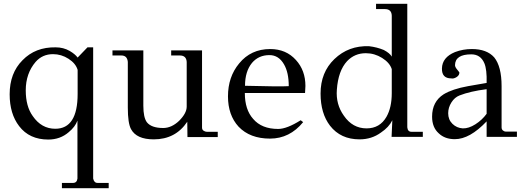

<svg xmlns="http://www.w3.org/2000/svg" viewBox="-20 -723 2770 1014"><path d="M554 243V271H307V243H366Q386 243 389 220V-86Q377 -53 343 -25Q298 14 235 14Q135 14 81 -57Q31 -122 31 -225Q31 -337 99 -405Q167 -475 274 -473Q315 -473 348 -454Q377 -437 390 -419L442 -473H472V220Q477 243 495 243ZM390 -227V-354Q380 -388 342 -412.5Q304 -437 260 -437Q204 -437 168 -396Q116 -335 116 -246Q116 -161 153 -110Q199 -43 272 -43Q390 -43 390 -227Z M1130 -27V1H970L969 -80Q907 13 792 13Q701 13 672 -41Q655 -72 655 -155V-396Q652 -430 621 -430H574V-457H737V-165Q737 -102 756 -77Q780 -47 842 -47Q886 -47 926 -85Q966 -125 966 -160V-396Q964 -430 930 -430H884V-457H1047V-49Q1047 -38 1055.5 -32.5Q1064 -27 1072 -27Z M1591 -232H1273Q1273 -144 1317 -95Q1362 -42 1449 -42Q1495 -42 1568 -88L1581 -78Q1510 9 1406 9Q1300 9 1240 -54Q1184 -115 1184 -214Q1184 -317 1243 -388Q1305 -464 1407 -464Q1491 -464 1543 -406Q1593 -351 1593 -269Q1593 -258 1591 -232ZM1505 -268Q1505 -340 1480 -383Q1452 -432 1403 -432Q1346 -432 1311 -391Q1274 -346 1274 -270Q1461 -265 1505 -268Z M2213 -27V0H2048L2052 -88Q2034 -51 1992 -23Q1943 13 1879 13Q1779 13 1723 -59Q1673 -124 1673 -229Q1673 -341 1746 -411Q1821 -483 1929 -479Q1971 -474 2007 -459Q2039 -442 2049 -424V-640Q2048 -675 2013 -675H1966V-703H2131V-51Q2133 -27 2153 -27ZM2049 -231V-358Q2038 -392 1998 -417Q1958 -442 1912 -442Q1853 -442 1813 -400Q1766 -349 1759 -249Q1753 -172 1796 -112Q1842 -45 1916 -45Q1986 -45 2021 -106Q2049 -155 2049 -231Z M2710 -28V0H2550V-82Q2461 12 2382 12Q2329 12 2297 -19Q2262 -50 2262 -107Q2262 -186 2323 -225Q2369 -253 2452 -268L2550 -285Q2552 -356 2538 -389Q2518 -436 2469 -436Q2384 -436 2383 -379Q2383 -369 2394.5 -355.5Q2406 -342 2406 -341Q2407 -326 2391.5 -316Q2376 -306 2363 -309Q2313 -309 2314 -361Q2315 -420 2383 -448Q2425 -464 2472 -464Q2551 -464 2590 -420Q2629 -372 2629 -268V-50Q2629 -40 2636 -34Q2643 -28 2652 -28ZM2550 -122V-252Q2463 -241 2407 -219Q2381 -209 2364 -182Q2347 -155 2347 -125Q2347 -91 2369.5 -69Q2392 -47 2424 -45Q2455 -44 2490.5 -66.5Q2526 -89 2550 -122Z"/></svg>

Font: GFS Didot
Style: Regular
Weight: 400
Designer: Takis Katsoulidis and George D. Matthiopoulos
Foundry: Takis Katsoulidis and George D. Matthiopoulos
Version: Version 1.0